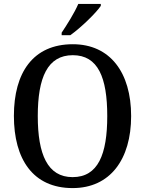

<svg xmlns="http://www.w3.org/2000/svg" viewBox="-20 -951 742 981"><path d="M295 -784V-771H339C393 -809 472 -886 495 -921V-931H380C361 -886 323 -826 295 -784ZM351 10C543 10 650 -137 650 -358C650 -580 543 -725 352 -725C149 -725 51 -580 51 -359C51 -137 149 10 351 10ZM351 -46C223 -46 173 -162 173 -358C173 -555 223 -669 352 -669C481 -669 528 -555 528 -358C528 -162 481 -46 351 -46Z"/></svg>

Font: Noto Serif Hebrew SemiCondensed Medium
Style: Regular
Weight: 500
Width: 4
Designer: Monotype Design Team
Foundry: Monotype Imaging Inc.
Version: Version 2.004